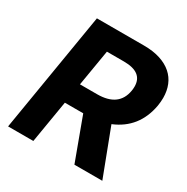

<svg xmlns="http://www.w3.org/2000/svg" viewBox="-165 -870 986 1012"><g transform="rotate(30 328.0 -363.5)"><path d="M591.3 0H421.5L326.3 -257.8H214.5L171.5 0H17.8L138.5 -727.3H425.4Q481.5 -727.3 523.8 -713.6Q566.1 -699.9 594.3 -675.2Q622.5 -650.6 636.7 -615.8Q650.9 -581 650.9 -538.7Q650.9 -515.3 646.7 -489.7Q619.7 -338.8 483.7 -282.7ZM339.5 -381.4Q470.5 -381.4 488.3 -489.7Q490.4 -502.8 490.4 -514.9Q490.4 -601.6 375.7 -601.6H272L235.1 -381.4Z"/></g></svg>

Font: Linik Sans
Style: Bold Italic
Weight: 700
Italic angle: 9°
Designer: Fonts by Rasmus Andersson / Changes by Cristiano Sobral with parts from Marc Monis
Foundry: rsms
Version: Version 3.020; ttfautohint (v1.6)